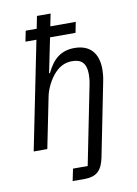

<svg xmlns="http://www.w3.org/2000/svg" viewBox="-101 -805 762 1069"><g transform="rotate(-10 280.5 -270.0)"><path d="M221 200H288C358 200 388 168 402 98L485 -318C490 -343 492 -366 492 -385C492 -474 448 -528 359 -528C285 -528 237 -491 201 -414H196L236 -610H380L392 -670H248L262 -740H185L171 -670H109L97 -610H159L36 0H113L171 -288C179 -329 205 -383 239 -417C267 -445 297 -458 334 -458C389 -458 413 -429 413 -371C413 -359 412 -338 408 -318L318 132H235Z"/></g></svg>

Font: Braiins Sans
Style: Italic
Weight: 400
Italic angle: -11.31°
Designer: Mike Abbink, Paul van der Laan, Pieter van Rosmalen, Jiri Chlebus, Lubos Buracinsky
Foundry: Bold Monday, Sudetype
Version: Version 1.000;hotconv 1.0.109;makeotfexe 2.5.65596